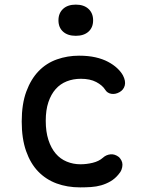

<svg xmlns="http://www.w3.org/2000/svg" viewBox="-20 -801 640 831"><path d="M74 -275Q74 -351 94 -405Q114 -459 147.5 -493.5Q181 -528 226.5 -544Q272 -560 322 -560Q362 -560 393 -553Q424 -546 447.5 -533.5Q471 -521 487 -506Q503 -491 512 -475Q525 -450 520 -431Q515 -412 497 -402Q479 -392 461.5 -395Q444 -398 435 -413Q423 -432 396.5 -446Q370 -460 330 -460Q297 -460 269 -449Q241 -438 221 -415.5Q201 -393 189.5 -359Q178 -325 178 -278Q178 -231 189.5 -195.5Q201 -160 221 -136.5Q241 -113 269 -101.5Q297 -90 328 -90Q355 -90 381.5 -96.5Q408 -103 425 -118Q439 -131 458 -133Q477 -135 495 -121Q501 -115 505.5 -106.5Q510 -98 510 -88Q510 -78 506 -67Q502 -56 492 -45Q477 -27 458 -16Q439 -5 418 1Q397 7 374 8.5Q351 10 327 10Q271 10 225 -7Q179 -24 145.5 -58.5Q112 -93 93 -147Q74 -201 74 -275ZM308 -646Q273 -646 253 -664Q233 -682 233 -713Q233 -744 253 -762.5Q273 -781 308 -781Q343 -781 363 -762.5Q383 -744 383 -713Q383 -682 363 -664Q343 -646 308 -646Z"/></svg>

Font: Maple Mono NL Medium
Style: Regular
Weight: 500
Monospace: yes
Designer: subframe7536
Version: Version 7.000